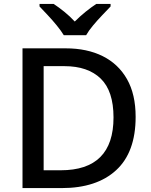

<svg xmlns="http://www.w3.org/2000/svg" viewBox="-20 -961 773 981"><path d="M673 -364Q673 -183 573.5 -91.5Q474 0 295 0H95V-714H316Q425 -714 505 -674Q585 -634 629 -556.5Q673 -479 673 -364ZM560 -361Q560 -496 494.5 -559.5Q429 -623 309 -623H203V-91H290Q560 -91 560 -361ZM306 -781Q292 -804 270 -831Q248 -858 224 -883.5Q200 -909 182 -928V-941H254Q280 -924 308.5 -901Q337 -878 362 -851Q389 -878 417.5 -901Q446 -924 472 -941H545V-928Q527 -909 502.5 -883.5Q478 -858 455.5 -831Q433 -804 420 -781Z"/></svg>

Font: Noto Sans Vithkuqi Medium
Style: Regular
Weight: 500
Version: Version 1.001